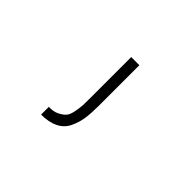

<svg xmlns="http://www.w3.org/2000/svg" viewBox="-62 -175 333 333"><g transform="rotate(45 105.0 -8.5)"><path d="M120.1 -99.1V0Q120.1 18.6 118.2 31.7Q116.2 44.9 110.4 57.1Q104.5 69.3 91.8 75.7Q79.1 82 60.1 82V63Q71.8 63.5 79.8 59.3Q87.9 55.2 91.8 50.5Q95.7 45.9 97.7 35.2Q99.6 24.4 99.9 18.8Q100.1 13.2 100.1 0V-99.1Z"/></g></svg>

Font: Genome Thin
Style: Regular
Weight: 250
Designer: Alfredo Marco Pradil
Version: Version 1.001